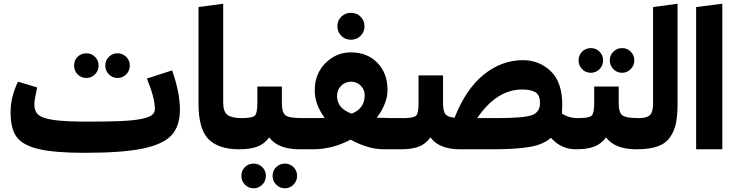

<svg xmlns="http://www.w3.org/2000/svg" viewBox="-20 -804 3959 1034"><path d="M445 -384Q417 -384 398 -403.5Q379 -423 379 -451Q379 -479 398 -498Q417 -517 445 -517Q472 -517 491.5 -498Q511 -479 511 -451Q511 -423 491.5 -403.5Q472 -384 445 -384ZM659.5 -403.5Q640 -384 613 -384Q586 -384 566.5 -403.5Q547 -423 547 -451Q547 -479 566.5 -498Q586 -517 613 -517Q640 -517 659.5 -498Q679 -479 679 -451Q679 -423 659.5 -403.5ZM907 -425Q949 -305 949 -214Q949 -125 904 -76Q859 -27 749 -4Q639 19 436 19Q271 19 185.5 -2Q100 -23 68.5 -68Q37 -113 37 -200Q37 -282 77 -364L180 -333Q165 -266 165 -242Q165 -205 186.5 -186Q208 -167 268.5 -158Q329 -149 449 -149V-147L450 -149Q562 -149 630.5 -152Q699 -155 741 -163.5Q783 -172 798.5 -184.5Q814 -197 814 -218Q814 -277 771 -381Z M1049 -247V-766L1182 -784V-251Q1182 -202 1205.5 -185Q1229 -168 1281 -168L1287 -75L1267 0Q1158 0 1103.5 -54Q1049 -108 1049 -247Z M1607 -168 1614 -75 1594 0Q1477 0 1430 -64Q1403 -28 1365 -14Q1327 0 1267 0L1247 -74L1281 -168Q1339 -168 1352.5 -181.5Q1366 -195 1366 -247V-338H1498V-250Q1498 -198 1517.5 -183Q1537 -168 1607 -168ZM1346 77Q1373 77 1392.5 96Q1412 115 1412 143Q1412 171 1392.5 190.5Q1373 210 1346 210Q1318 210 1299 190.5Q1280 171 1280 143Q1280 115 1299 96Q1318 77 1346 77ZM1467.5 96Q1487 77 1514 77Q1541 77 1560.5 96Q1580 115 1580 143Q1580 171 1560.5 190.5Q1541 210 1514 210Q1487 210 1467.5 190.5Q1448 171 1448 143Q1448 115 1467.5 96Z M1797 -663Q1797 -693 1818 -714Q1839 -735 1870 -735Q1901 -735 1922 -714Q1943 -693 1943 -663Q1943 -632 1922 -611Q1901 -590 1870 -590Q1839 -590 1818 -611Q1797 -632 1797 -663ZM2151 -168 2159 -74 2138 0H2048Q1963 0 1868 -52Q1770 0 1665 0H1594L1574 -74L1608 -168H1683Q1714 -168 1729 -169Q1675 -241 1675 -317Q1675 -406 1732.5 -464Q1790 -522 1870 -522Q1957 -522 2012 -466Q2067 -410 2067 -320Q2067 -247 2009 -170Q2063 -168 2097 -168ZM1795 -287Q1795 -220 1874 -192Q1944 -220 1944 -290Q1944 -322 1922.5 -343Q1901 -364 1871 -364Q1839 -364 1817 -342Q1795 -320 1795 -287Z M3094 -168 3101 -71 3081 0Q3002 0 2947 -62Q2906 -25 2831.5 -12.5Q2757 0 2632 0H2458Q2345 0 2298 -64Q2272 -28 2234.5 -14Q2197 0 2139 0L2119 -74L2153 -168Q2208 -168 2221 -181.5Q2234 -195 2234 -247V-398H2366V-249Q2366 -206 2378 -190Q2390 -174 2428 -170Q2489 -325 2585.5 -402.5Q2682 -480 2796 -480Q2884 -480 2946 -420.5Q3008 -361 3008 -240Q3008 -221 3006 -193Q3040 -168 3094 -168ZM2656 -168Q2799 -168 2843.5 -183.5Q2888 -199 2888 -249Q2888 -293 2863 -307.5Q2838 -322 2792 -322Q2655 -322 2550 -168Z M3162 -412Q3134 -412 3115 -431.5Q3096 -451 3096 -479Q3096 -507 3115 -526Q3134 -545 3162 -545Q3189 -545 3208.5 -526Q3228 -507 3228 -479Q3228 -451 3208.5 -431.5Q3189 -412 3162 -412ZM3376.5 -431.5Q3357 -412 3330 -412Q3303 -412 3283.5 -431.5Q3264 -451 3264 -479Q3264 -507 3283.5 -526Q3303 -545 3330 -545Q3357 -545 3376.5 -526Q3396 -507 3396 -479Q3396 -451 3376.5 -431.5ZM3421 -168 3428 -75 3408 0Q3291 0 3244 -64Q3217 -28 3179 -14Q3141 0 3081 0L3061 -74L3095 -168Q3153 -168 3166.5 -181.5Q3180 -195 3180 -247V-338H3312V-250Q3312 -198 3331.5 -183Q3351 -168 3421 -168Z M3408 0 3388 -74 3422 -168Q3462 -168 3479.5 -183.5Q3497 -199 3497 -247V-766L3629 -784V-249Q3629 -184 3620.5 -141.5Q3612 -99 3588.5 -65Q3565 -31 3521 -15.5Q3477 0 3408 0Z M3870 0H3729V-766L3870 -784Z"/></svg>

Font: FiraGO ExtraBold
Style: Regular
Weight: 800
Designer: bBox Type
Foundry: bBox Type GmbH
Version: Version 1.001;PS 001.001;hotconv 1.0.88;makeotf.lib2.5.64775